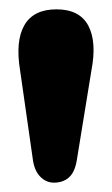

<svg xmlns="http://www.w3.org/2000/svg" viewBox="-20 -803 239 411"><path d="M95.5 -412Q79.2 -412 66.8 -424.2Q54.4 -436.3 50.7 -458.9L23.1 -651.8Q12.6 -715.2 32.2 -749.1Q51.8 -783 100.8 -783Q150.3 -783 168.9 -748.3Q187.5 -713.5 175.7 -652.2L144.1 -458.1Q139.6 -433.5 127.1 -422.8Q114.6 -412 95.5 -412Z"/></svg>

Font: Fraunces SuperSoft
Style: Regular
Weight: 900
Version: Version 1.000;[b76b70a41]